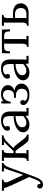

<svg xmlns="http://www.w3.org/2000/svg" viewBox="1366 -1922 827 3598"><g transform="rotate(-90 1779.0 -122.5)"><path d="M121 271Q90 271 68 256Q46 241 46 210Q46 192 58 177Q70 162 89 162Q113 161 121.5 177Q130 193 130 205Q130 208 130 211.5Q130 215 129 219Q132 221 140 221Q152 221 166 211Q180 201 191 182Q204 160 221.5 116Q239 72 261 11L105 -323Q79 -379 67.5 -412Q56 -445 52 -461L4 -459V-500H211V-470H207Q165 -467 161 -438.5Q157 -410 184 -352L301 -101Q324 -165 345 -227.5Q366 -290 387 -352Q395 -374 403.5 -397.5Q412 -421 420.5 -439.5Q429 -458 436 -463L367 -459V-500H524V-470Q487 -456 468.5 -423.5Q450 -391 431 -340L306 9Q276 93 251 151.5Q226 210 196 240.5Q166 271 121 271Z M562 0V-30Q593 -30 605 -45.5Q617 -61 619.5 -88.5Q622 -116 622 -152L623 -394Q623 -414 623.5 -429.5Q624 -445 627 -462Q611 -461 595.5 -460.5Q580 -460 564 -459V-500H768V-470Q738 -470 725.5 -454.5Q713 -439 711 -411.5Q709 -384 709 -348L708 -282H747L869 -410Q886 -427 900 -440.5Q914 -454 928 -463L860 -460V-500H1042V-470Q1008 -467 978.5 -448.5Q949 -430 924.5 -407Q900 -384 882 -365L804 -283Q824 -274 838 -260Q852 -246 866 -229L937 -138Q942 -132 954.5 -115Q967 -98 984.5 -78Q1002 -58 1021.5 -44Q1041 -30 1058 -30V0H967Q939 0 914 -29Q889 -58 861 -94Q822 -148 795 -187Q768 -226 748 -245L708 -243L707 -106Q707 -86 706.5 -70.5Q706 -55 703 -38Q719 -39 734.5 -39.5Q750 -40 766 -41V0Z M1413 0Q1410 -17 1409 -30Q1408 -43 1406 -57Q1372 -23 1332.5 -3.5Q1293 16 1249 16Q1173 16 1136 -18.5Q1099 -53 1099 -103Q1099 -149 1127.5 -182.5Q1156 -216 1201.5 -237.5Q1247 -259 1300.5 -269.5Q1354 -280 1404 -279V-341Q1404 -376 1398 -407Q1392 -438 1372 -458Q1352 -478 1308 -479Q1279 -480 1248.5 -468Q1218 -456 1204 -427Q1212 -419 1214.5 -408.5Q1217 -398 1217 -389Q1217 -377 1207 -361.5Q1197 -346 1172 -347Q1151 -347 1140 -361.5Q1129 -376 1129 -396Q1129 -430 1154.5 -457Q1180 -484 1225 -500Q1270 -516 1327 -516Q1411 -516 1451 -471.5Q1491 -427 1490 -331Q1490 -275 1489.5 -218.5Q1489 -162 1489 -106Q1489 -90 1488 -74Q1487 -58 1485 -38Q1503 -39 1520.5 -40Q1538 -41 1556 -42V0ZM1404 -245Q1370 -244 1332.5 -236.5Q1295 -229 1263.5 -214Q1232 -199 1212.5 -174.5Q1193 -150 1194 -115Q1196 -78 1218.5 -59.5Q1241 -41 1272 -41Q1313 -41 1343.5 -56.5Q1374 -72 1404 -100Q1403 -111 1403 -124Q1403 -137 1403 -151Q1403 -156 1403.5 -183Q1404 -210 1404 -245Z M1809 16Q1744 16 1699.5 -1Q1655 -18 1632.5 -43.5Q1610 -69 1610 -96Q1610 -121 1622 -138Q1634 -155 1656 -155Q1682 -156 1692.5 -139.5Q1703 -123 1703 -110Q1703 -100 1699.5 -89.5Q1696 -79 1687 -70Q1701 -40 1735.5 -29.5Q1770 -19 1803 -19Q1847 -19 1881 -44.5Q1915 -70 1915 -127Q1915 -186 1878 -211.5Q1841 -237 1791 -237H1746V-274H1787Q1843 -274 1867 -304.5Q1891 -335 1891 -382Q1891 -427 1868 -453Q1845 -479 1802 -479Q1761 -479 1733 -457.5Q1705 -436 1689.5 -403.5Q1674 -371 1672 -336H1640V-511H1682L1680 -473Q1711 -498 1746.5 -507Q1782 -516 1814 -516Q1886 -516 1934.5 -481.5Q1983 -447 1983 -388Q1983 -345 1955.5 -311.5Q1928 -278 1876 -264Q1936 -259 1973.5 -224.5Q2011 -190 2011 -134Q2011 -89 1985.5 -55.5Q1960 -22 1914.5 -3Q1869 16 1809 16Z M2388 0Q2385 -17 2384 -30Q2383 -43 2381 -57Q2347 -23 2307.5 -3.5Q2268 16 2224 16Q2148 16 2111 -18.5Q2074 -53 2074 -103Q2074 -149 2102.5 -182.5Q2131 -216 2176.5 -237.5Q2222 -259 2275.5 -269.5Q2329 -280 2379 -279V-341Q2379 -376 2373 -407Q2367 -438 2347 -458Q2327 -478 2283 -479Q2254 -480 2223.5 -468Q2193 -456 2179 -427Q2187 -419 2189.5 -408.5Q2192 -398 2192 -389Q2192 -377 2182 -361.5Q2172 -346 2147 -347Q2126 -347 2115 -361.5Q2104 -376 2104 -396Q2104 -430 2129.5 -457Q2155 -484 2200 -500Q2245 -516 2302 -516Q2386 -516 2426 -471.5Q2466 -427 2465 -331Q2465 -275 2464.5 -218.5Q2464 -162 2464 -106Q2464 -90 2463 -74Q2462 -58 2460 -38Q2478 -39 2495.5 -40Q2513 -41 2531 -42V0ZM2379 -245Q2345 -244 2307.5 -236.5Q2270 -229 2238.5 -214Q2207 -199 2187.5 -174.5Q2168 -150 2169 -115Q2171 -78 2193.5 -59.5Q2216 -41 2247 -41Q2288 -41 2318.5 -56.5Q2349 -72 2379 -100Q2378 -111 2378 -124Q2378 -137 2378 -151Q2378 -156 2378.5 -183Q2379 -210 2379 -245Z M2700 0V-30Q2731 -30 2743 -45.5Q2755 -61 2757.5 -88.5Q2760 -116 2760 -152V-394Q2760 -414 2760.5 -427.5Q2761 -441 2764 -458H2693Q2653 -458 2634.5 -435Q2616 -412 2616 -349H2578L2582 -500H3024L3029 -349H2991Q2990 -412 2972.5 -435Q2955 -458 2908 -458H2846V-106Q2846 -86 2845.5 -70.5Q2845 -55 2842 -38L2905 -41V0Z M3095 0V-30Q3132 -31 3143.5 -53.5Q3155 -76 3155 -115V-394Q3155 -414 3155.5 -429.5Q3156 -445 3159 -462Q3143 -461 3127.5 -460.5Q3112 -460 3096 -459V-500H3300V-470Q3270 -470 3257.5 -456Q3245 -442 3243 -421.5Q3241 -401 3241 -382V-290L3303 -292Q3384 -294 3430.5 -274.5Q3477 -255 3496.5 -221.5Q3516 -188 3516 -148Q3516 -100 3493.5 -67Q3471 -34 3434 -17Q3397 0 3353 0ZM3239 -41Q3250 -40 3266.5 -40Q3283 -40 3297.5 -40Q3312 -40 3317 -40Q3363 -40 3395.5 -64Q3428 -88 3428 -146Q3428 -197 3398.5 -225.5Q3369 -254 3317 -254Q3295 -254 3276.5 -253.5Q3258 -253 3241 -252V-97Q3241 -78 3240.5 -64Q3240 -50 3239 -41Z"/></g></svg>

Font: Lora
Style: Regular
Weight: 400
Designer: Olga Karpushina, Alexei Vanyashin (Cyrillic)
Foundry: Cyreal
Version: Version 3.005; ttfautohint (v1.8.4.7-5d5b)